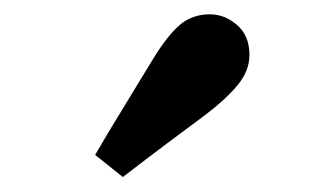

<svg xmlns="http://www.w3.org/2000/svg" viewBox="-20 -796 440 263"><path d="M110.3 -583.8Q119.3 -599.3 129.2 -615.9Q139.1 -632.5 153.4 -655.7Q167.7 -678.8 188.6 -713.5Q209 -747.1 226.1 -761.7Q243.1 -776.4 267.4 -776.4Q287.8 -776.4 304.8 -761.7Q321.7 -747.1 321.7 -720.7Q321.7 -698.7 304.9 -678.7Q288.2 -658.8 258.7 -636.7Q229.5 -615.1 209.8 -600.3Q190.2 -585.5 175.8 -574.6Q161.5 -563.7 148.3 -553.5Z"/></svg>

Font: Source Serif 4 Variable
Style: Regular
Weight: 400
Designer: Frank Grießhammer
Foundry: Adobe
Version: Version 4.005;hotconv 1.1.0;makeotfexe 2.6.0